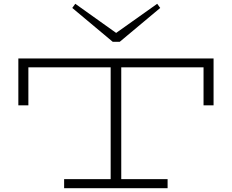

<svg xmlns="http://www.w3.org/2000/svg" viewBox="-20 -995 1226 1015"><path d="M1109 -686V-438H1056V-639H621V-48H866V0H319V-48H565V-639H130V-438H77V-686ZM827 -953 613 -774H576L362 -953L378 -975L594 -821L811 -975Z"/></svg>

Font: BioRhyme Expanded Light
Style: Regular
Weight: 300
Width: 7
Designer: Aoife Mooney
Foundry: Aoife Mooney Type
Version: Version 1.000